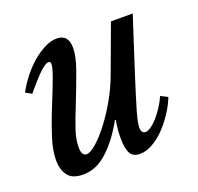

<svg xmlns="http://www.w3.org/2000/svg" viewBox="-102 -650 797 771"><g transform="rotate(-20 296.5 -265.0)"><path d="M169 -62Q185 -62 211 -84.5Q237 -107 266 -144.5Q295 -182 322.5 -230Q350 -278 369 -330L443 -530H536L462 -301Q446 -251 435 -215.5Q424 -180 417 -155.5Q410 -131 407 -115.5Q404 -100 404 -91Q404 -65 422 -65Q432 -65 446 -74.5Q460 -84 474.5 -100.5Q489 -117 502.5 -137.5Q516 -158 526 -181L556 -166Q543 -133 522 -101.5Q501 -70 476.5 -45Q452 -20 424.5 -5Q397 10 372 10Q341 10 330 -11.5Q319 -33 319 -75Q319 -92 320.5 -111.5Q322 -131 326 -150L323 -153Q296 -105 270.5 -74Q245 -43 221 -24Q197 -5 174 2.5Q151 10 129 10Q82 10 63.5 -16Q45 -42 45 -80Q45 -122 61 -172.5Q77 -223 95 -268Q113 -313 125.5 -344Q138 -375 145.5 -396Q153 -417 156.5 -430Q160 -443 160 -451Q160 -455 158.5 -458.5Q157 -462 151 -462Q138 -462 113.5 -439Q89 -416 47 -365L21 -379Q36 -408 58.5 -437Q81 -466 107.5 -489Q134 -512 161.5 -526Q189 -540 214 -540Q264 -540 264 -482Q264 -447 244.5 -392Q225 -337 194 -259Q174 -210 161 -171Q148 -132 148 -100Q148 -79 154 -70.5Q160 -62 169 -62Z"/></g></svg>

Font: SVN-Libre Baskerville
Style: Italic
Weight: 400
Italic angle: -14°
Designer: Pablo Impallari, Rodrigo Fuenzalida
Foundry: Pablo Impallari, Rodrigo Fuenzalida
Version: Version 1.000; ttfautohint (v1.8.4)